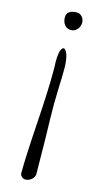

<svg xmlns="http://www.w3.org/2000/svg" viewBox="-123 -714 463 868"><g transform="rotate(15 108.5 -280.0)"><path d="M76 -640Q76 -675 125 -675Q137 -675 147.5 -664Q158 -653 158 -636Q158 -618 146 -604.5Q134 -591 117 -591Q98 -591 87 -605Q76 -619 76 -640ZM68 91Q68 19 79 -148Q89 -299 89 -387V-411Q88 -421 88 -435Q88 -481 98 -496Q103 -503 107 -503Q117 -503 126 -479Q134 -452 134 -417Q134 -370 132 -333L130 -251Q130 -197 133 -87L135 77Q135 92 122 103.5Q109 115 93 115Q83 115 75.5 108Q68 101 68 91Z"/></g></svg>

Font: Amatic SC
Style: Bold
Weight: 700
Designer: Multiple Designers
Foundry: Vernon Adams
Version: Version 2.505